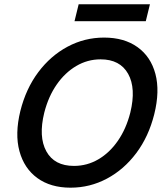

<svg xmlns="http://www.w3.org/2000/svg" viewBox="-20 -859 765 889"><path d="M306.7 10Q214.2 10 152.9 -34.6Q91.7 -79.2 70 -159.2Q48.3 -239.2 74.2 -345Q100 -448.3 157.1 -524.6Q214.2 -600.8 292.9 -642.9Q371.7 -685 461.7 -685Q555 -685 616.7 -640.8Q678.3 -596.7 699.6 -516.7Q720.8 -436.7 694.2 -330Q668.3 -226.7 611.2 -150.4Q554.2 -74.2 475.4 -32.1Q396.7 10 306.7 10ZM322.5 -90.8Q383.3 -90.8 435.4 -121.3Q487.5 -151.7 525.8 -207.1Q564.2 -262.5 583.3 -337.5Q610.8 -450 573.3 -517.1Q535.8 -584.2 445.8 -584.2Q385 -584.2 332.9 -553.3Q280.8 -522.5 242.5 -467.5Q204.2 -412.5 185 -337.5Q157.5 -225.8 194.6 -158.3Q231.7 -90.8 322.5 -90.8ZM325 -760.8 344.2 -839.2H674.2L655 -760.8Z"/></svg>

Font: Funnel Sans Medium
Style: Italic
Weight: 500
Italic angle: -14.036°
Version: Version 1.000; Beta; Release 5; Build 24; ttfautohint (v1.8.